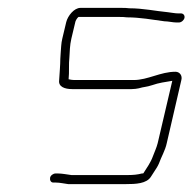

<svg xmlns="http://www.w3.org/2000/svg" viewBox="-20 -481 488 487"><path d="M148 -425 138 -383C135 -371 135 -358 134 -348L133 -332C133 -316 131 -295 130 -277C128 -261 144 -255 163 -255H314C321 -255 327 -256 332 -257C345 -261 351 -260 366 -265C383 -271 399 -273 417 -276L380 -118C377 -106 372 -96 368 -85C362 -68 352 -55 344 -42C344 -41 342 -41 340 -41C329 -38 317 -37 305 -37H161C152 -38 138 -41 127 -41H121C115 -41 108 -36 107 -30C106 -24 109 -18 115 -18H121C132 -18 144 -15 153 -14H299C324 -14 352 -15 363 -33L372 -47C376 -53 380 -59 383 -66C389 -83 399 -99 403 -118L440 -278C443 -289 436 -299 425 -299C387 -299 355 -278 319 -278H168C163 -278 159 -279 154 -280C156 -298 154 -319 156 -335C157 -350 157 -366 161 -383L171 -425C171 -427 175 -435 179 -438H282C289 -438 295 -438 302 -437C335 -437 367 -431 397 -427C406 -427 419 -424 427 -424H434C440 -424 447 -430 448 -436C449 -442 445 -447 439 -447H432C424 -447 415 -449 406 -450C374 -453 343 -460 308 -460C301 -461 295 -461 288 -461H184C168 -461 152 -441 148 -425Z"/></svg>

Font: Electronic
Style: ExLtIt
Weight: 200
Version: Version 1.011